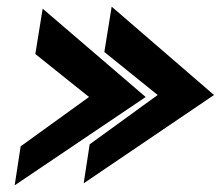

<svg xmlns="http://www.w3.org/2000/svg" viewBox="-20 -567 662 576"><path d="M24 -11 417 -276 108 -541 86 -405 247 -276 42 -128ZM231 -17 622 -282 315 -547 293 -411 453 -282 249 -134Z"/></svg>

Font: Charger Sport
Style: UltObl
Weight: 1000
Designer: Jasper
Foundry: Cannot Into Space Fonts
Version: Version 1.1